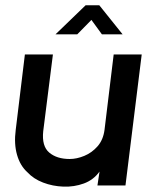

<svg xmlns="http://www.w3.org/2000/svg" viewBox="-20 -708 584 733"><path d="M459 0H352L360 -53Q337 -21 300 -7.5Q263 6 222 4.5Q181 3 144.5 -11Q108 -25 85 -50Q57 -75 45 -117Q33 -159 40 -212L75 -500H182L145 -207Q139 -150 168 -125.5Q197 -101 246 -101Q273 -101 302 -113Q331 -125 352.5 -149.5Q374 -174 379 -212L414 -500H521ZM192 -577 307 -688H359L448 -577H369L329 -632L275 -577Z"/></svg>

Font: Kulim Park SemiBold
Style: Italic
Weight: 600
Italic angle: -8°
Designer: Noponies / Dale Sattler
Foundry: Noponies
Version: Version 1.000; ttfautohint (v1.8.3)